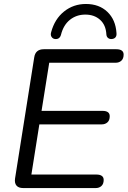

<svg xmlns="http://www.w3.org/2000/svg" viewBox="-20 -955 648 975"><path d="M466.1 0H98.2Q74.3 0 63.7 -12.6Q53 -25.3 56.4 -48.6L153.8 -663.7Q160.1 -705 202.4 -705H571.3Q588.8 -705 598.3 -698.2Q607.8 -691.4 607.8 -677.8Q607.8 -657.3 596.3 -646.8Q584.9 -636.4 567.4 -636.4H230L191 -392H501.2Q518.7 -392 528 -385.2Q537.2 -378.5 537.2 -364.8Q537.2 -344.3 525.8 -333.9Q514.3 -323.4 496.8 -323.4H179.8L139.4 -68.6H470Q487.5 -68.6 497 -61.8Q506.5 -55 506.5 -41.4Q506.5 -20.9 495 -10.4Q483.6 0 466.1 0ZM258.9 -756.9Q247.7 -758.4 241.6 -768Q235.5 -777.5 239.8 -791.7Q257.7 -858.5 305.3 -896.6Q353 -934.8 416.3 -934.8Q483.5 -934.8 525.4 -894.7Q567.3 -854.6 571.5 -787.2Q572.9 -774 567 -766.2Q561.2 -758.4 548.9 -756.9Q537.7 -755.5 529.4 -761.6Q521.1 -767.8 520.2 -780Q517.8 -827.7 488.4 -854.3Q459.1 -880.9 413.3 -880.9Q368.4 -880.9 335.2 -854.5Q302.1 -828.1 289.7 -778.5Q286.8 -767.2 279 -761.3Q271.2 -755.5 258.9 -756.9Z"/></svg>

Font: Nunito Variable Extra Light
Style: Italic
Weight: 200
Italic angle: -9°
Designer: Vernon Adams
Foundry: Vernon Adams
Version: Version 3.602